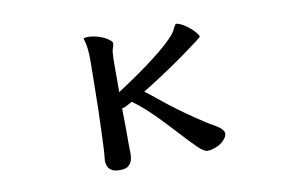

<svg xmlns="http://www.w3.org/2000/svg" viewBox="-61 -579 1122 737"><g transform="rotate(-10 500.0 -210.5)"><path d="M400.9 -243.2V-346.2Q400.9 -375.5 402.8 -399.4Q403.8 -406.7 406 -412.8Q408.2 -418.9 408.7 -421.4Q410.2 -426.8 410.6 -431.2Q410.6 -437.5 402.8 -443.8Q393.6 -451.7 379.4 -458.5Q351.1 -471.7 320.8 -472.7Q319.8 -472.7 318.4 -472.7Q308.6 -472.7 303.2 -470.2Q302.2 -469.7 301.8 -469.2L302.7 -465.8Q308.1 -449.7 310.5 -430.2Q313 -410.6 313 -382.8Q313 -373 312 -302.7Q311 -232.4 310.1 -190.4Q308.1 -115.2 304.7 -42.5Q303.2 -13.2 301.3 1Q300.8 3.9 300.8 5.9Q300.8 22.9 308.6 35.2Q310.5 37.1 313.7 40.5Q316.9 43.9 323.7 47.4Q334 52.2 351.6 52.2Q375 52.2 385.3 43.5Q396 34.2 399.4 21.7Q402.8 9.3 402.8 -2.9Q402.8 -5.9 402.3 -16.1Q401.9 -26.4 401.9 -39.1V-110.8Q401.9 -148.4 400.9 -179.7Q409.7 -181.6 413.3 -183.3Q417 -185.1 423.6 -188.5Q430.2 -191.9 442.4 -198.2L445.8 -195.3Q488.3 -163.6 528.3 -122.6Q567.9 -82 596.7 -50.3Q633.3 -9.8 658.7 14.6Q682.6 37.6 695.3 37.6Q714.4 37.6 736.8 26.9Q758.3 17.1 771 -4.4Q773.9 -11.2 773.9 -15.9Q773.9 -20.5 772.5 -23.4Q768.6 -32.2 758.3 -40.3Q748 -48.3 732.4 -57.1Q715.8 -65.9 700.2 -76.7Q631.8 -121.1 576.2 -164.6Q553.2 -182.6 540 -193.4Q519 -210.9 504.4 -221.7L495.6 -228Q606.9 -296.4 702.1 -367.2Q734.9 -391.6 742.7 -398.9Q741.2 -404.8 735.4 -412.6Q720.2 -431.6 697.8 -447.3Q674.3 -462.9 661.6 -463.4Q657.2 -462.4 653.3 -453.6Q646 -438 638.7 -427.7Q608.4 -392.1 548.1 -345.9Q487.8 -299.8 412.1 -250.5Z"/></g></svg>

Font: Bakudai
Style: ExtraLight
Weight: 200
Version: Version 1.48